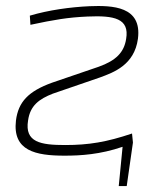

<svg xmlns="http://www.w3.org/2000/svg" viewBox="-20 -515 550 650"><path d="M159 -198 319 -253C365 -270 435 -295 447 -384C461 -494 361 -497 283 -494C218 -491 145 -481 81 -462L83 -431C163 -448 209 -456 276 -459C366 -463 419 -453 407 -383C400 -338 373 -310 314 -289L156 -235C76 -206 42 -170 34 -107C22 -4 101 12 199 12C253 12 319 8 395 -18L382 115H409L430 -32V-33L427 -63C341 -34 280 -24 201 -24C118 -24 63 -33 75 -107C82 -158 113 -180 159 -198Z"/></svg>

Font: Exo 2 Extra Light
Style: Italic
Weight: 250
Italic angle: -8°
Designer: Natanael Gama
Version: Version 1.001;PS 001.001;hotconv 1.0.88;makeotf.lib2.5.64775